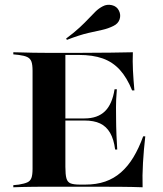

<svg xmlns="http://www.w3.org/2000/svg" viewBox="-20 -792 691 812"><path d="M175.8 -2.4Q147.6 -2.4 121.4 -2Q95.2 -1.6 73.4 -1.2Q51.6 -0.8 36.3 0V-8.9L59.7 -11.3Q83.9 -15.3 96 -21Q108.1 -26.6 112.9 -39.5Q117.7 -52.4 117.7 -78.2V-492.7Q117.7 -518.5 112.9 -531.5Q108.1 -544.4 96 -550.4Q83.9 -556.5 59.7 -559.7L36.3 -562.1V-571Q51.6 -571 73.4 -570.2Q95.2 -569.4 121.4 -569Q147.6 -568.5 175.8 -568.5H187.9H321Q397.6 -568.5 450 -569.4Q502.4 -570.2 541.9 -571Q540.3 -533.9 542.3 -493.5Q544.4 -453.2 548.4 -409.7H538.7Q516.9 -463.7 486.7 -496.8Q456.5 -529.8 414.5 -544.8Q372.6 -559.7 312.9 -559.7H256.5V-86.3Q256.5 -54 260.9 -37.9Q265.3 -21.8 278.6 -16.5Q291.9 -11.3 317.7 -11.3H340.3Q387.9 -11.3 425 -24.2Q462.1 -37.1 491.5 -62.9Q521 -88.7 544 -126.6Q566.9 -164.5 585.5 -215.3H594.4Q587.9 -158.1 584.7 -103.6Q581.5 -49.2 583.1 0Q541.1 -1.6 485.9 -2Q430.6 -2.4 348.4 -2.4H187.9ZM226.6 -282.3V-291.1H444.4V-282.3ZM466.9 -159.7Q461.3 -203.2 445.6 -230.2Q429.8 -257.3 403.6 -269.8Q377.4 -282.3 337.1 -282.3V-291.1Q392.7 -291.1 423.8 -321.4Q454.8 -351.6 464.5 -414.5H474.2Q470.2 -364.5 470.6 -338.3Q471 -312.1 471 -287.1Q471 -272.6 471.4 -257.3Q471.8 -241.9 472.6 -219.4Q473.4 -196.8 475.8 -159.7ZM262.9 -623.4 259.7 -629Q294.4 -654.8 317.3 -676.2Q340.3 -697.6 355.6 -714.1Q371 -730.6 384.3 -743.5Q397.6 -756.5 414.5 -765.3Q432.3 -775 453.2 -770.2Q474.2 -765.3 483.1 -746.8Q491.9 -729 485.9 -710.5Q479.8 -691.9 459.7 -682.3Q437.1 -671 412.5 -665.7Q387.9 -660.5 352.8 -652.4Q317.7 -644.4 262.9 -623.4Z"/></svg>

Font: Playfair 144pt SemiExpanded ExtraBold
Style: Regular
Weight: 800
Width: 6
Designer: Claus Eggers Sørensen
Foundry: Claus Eggers Sørensen
Version: Version 2.203